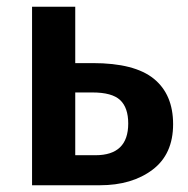

<svg xmlns="http://www.w3.org/2000/svg" viewBox="-20 -549 557 569"><path d="M493 -181Q493 -92 432 -46Q371 0 276 0H75V-529H203V-362H255Q379 -362 436 -315.5Q493 -269 493 -181ZM360 -183Q360 -230 336 -252.5Q312 -275 254 -275H203V-89H263Q360 -89 360 -183Z"/></svg>

Font: Fira Sans Medium
Style: Regular
Weight: 500
Designer: bBox Type GmbH & Carrois Corporate GbR & Edenspiekermann AG
Foundry: bBox Type GmbH & Carrois Corporate GbR & Edenspiekermann AG
Version: Version 4.301